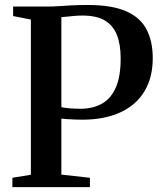

<svg xmlns="http://www.w3.org/2000/svg" viewBox="-20 -770 670 790"><path d="M107 -51V-689.5L34 -704V-743H172Q199.5 -743 223.8 -744.8Q248 -746.5 275.5 -748Q303 -749.5 340 -749.5Q441 -749.5 499.5 -723.5Q558 -697.5 583.2 -648.5Q608.5 -599.5 608.5 -531Q608.5 -450.5 574.2 -394Q540 -337.5 475.5 -307.8Q411 -278 321 -277.5Q306.5 -277.5 287.8 -278.2Q269 -279 253.5 -280Q238 -281 232.5 -282V-51.5L350 -38.5V0H31V-38.5ZM232.5 -329Q245 -326 267.5 -324.2Q290 -322.5 316 -322.5Q364 -323.5 400 -343.8Q436 -364 456.2 -409.2Q476.5 -454.5 476.5 -529.5Q476.5 -587 461 -626.2Q445.5 -665.5 411.2 -685.8Q377 -706 319.5 -706Q301 -706 285 -704.5Q269 -703 256 -701.5Q243 -700 232.5 -699.5Z"/></svg>

Font: Merriweather 72pt SemiBold
Style: Regular
Weight: 600
Version: Version 2.100